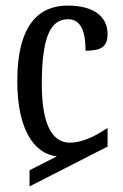

<svg xmlns="http://www.w3.org/2000/svg" viewBox="-20 -566 443 689"><path d="M86 103 366 -40V-107C341 -90 285 -54 231 -54C164 -54 130 -125 130 -266C130 -445 167 -497 224 -497C274 -497 287 -446 287 -384C343 -384 366 -398 366 -444C366 -509 313 -546 223 -546C121 -546 42 -479 42 -275C42 -102 102 -14 184 -5L86 45Z"/></svg>

Font: Noto Serif Georgian ExtraCondensed
Style: Regular
Weight: 400
Width: 2
Designer: Monotype Design Team, Akaki Razmadze
Foundry: Google LLC
Version: Version 2.003